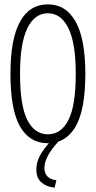

<svg xmlns="http://www.w3.org/2000/svg" viewBox="-20 -647 440 882"><path d="M200 11Q116 11 72 -66Q28 -143 28 -308Q28 -468 72 -547.5Q116 -627 200 -627Q283 -627 327.5 -547.5Q372 -468 372 -308Q372 -143 327.5 -66Q283 11 200 11ZM200 -30Q261 -30 294.5 -96Q328 -162 328 -308Q328 -448 294.5 -517Q261 -586 200 -586Q139 -586 105.5 -517Q72 -448 72 -308Q72 -162 105.5 -96Q139 -30 200 -30ZM239 181 231 215Q196 212 171.5 192Q147 172 147 132Q147 92 172.5 52.5Q198 13 238 -22L260 -8Q228 22 206 58Q184 94 184 124Q184 174 239 181Z"/></svg>

Font: Inconsolata Condensed Light
Style: Regular
Weight: 300
Width: 3
Monospace: yes
Designer: Raph Levien, Cyreal, Brenton Simpson
Foundry: Raph Levien, Cyreal, Google
Version: Version 3.001; ttfautohint (v1.8.2.53-6de2)